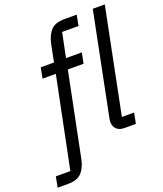

<svg xmlns="http://www.w3.org/2000/svg" viewBox="-242 -848 980 1156"><g transform="rotate(-20 248.0 -270.0)"><path d="M226 -448 118 86Q108 138 80 169Q52 200 -8 200H-75L-62 132H31L149 -448H64L77 -516H162L184 -626Q195 -679 222.5 -709.5Q250 -740 310 -740H389L376 -672H271L239 -516H340L327 -448ZM499 0H428Q393 0 375.5 -17.5Q358 -35 358 -63Q358 -68 359 -74Q360 -80 361 -87L492 -740H569L434 -68H512Z"/></g></svg>

Font: IBM Plex Sans Var
Style: Italic
Weight: 400
Italic angle: -11.31°
Designer: Mike Abbink, Paul van der Laan, Pieter van Rosmalen
Foundry: Bold Monday
Version: Version 1.001